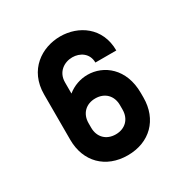

<svg xmlns="http://www.w3.org/2000/svg" viewBox="-156 -802 932 954"><g transform="rotate(-30 310.0 -325.0)"><path d="M100 -455V-195C100 -69 184 15 310 15C436 15 520 -69 520 -195V-221C520 -362 427 -432 335 -432C294 -432 253 -418 220 -391V-455C220 -515 267 -545 313 -545C357 -545 400 -518 400 -465H520C520 -598 417 -665 313 -665C207 -665 100 -596 100 -455ZM220 -195V-221C220 -275 256 -311 310 -311C364 -311 400 -275 400 -221V-195C400 -141 364 -105 310 -105C256 -105 220 -141 220 -195Z"/></g></svg>

Font: Grotesk 03
Style: Bold
Weight: 500
Designer: Frank Adebiaye, contributions by Jérémy Landes, Ariel Martín Pérez
Foundry: Velvetyne Type Foundry
Version: Version 3.000;Glyphs 3.1.2 (3150)